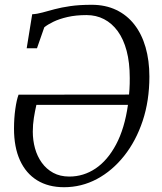

<svg xmlns="http://www.w3.org/2000/svg" viewBox="-20 -771 678 802"><path d="M91.5 -569.5 114.5 -711.5Q135 -712.5 157.5 -718.8Q180 -725 208 -732.5Q236 -740 273.8 -745.5Q311.5 -751 363 -751Q420.5 -751 465.5 -729.5Q510.5 -708 541.2 -668.5Q572 -629 588 -573.8Q604 -518.5 604 -451Q604 -350.5 576 -266.2Q548 -182 498.5 -119.8Q449 -57.5 384.8 -23.2Q320.5 11 247.5 11Q182 11 135.2 -17.8Q88.5 -46.5 63.5 -101.2Q38.5 -156 38.5 -234Q38.5 -277 44 -315.8Q49.5 -354.5 57.5 -375.5L519 -376Q520 -387 520.8 -398.2Q521.5 -409.5 521.8 -421.2Q522 -433 522 -445Q522 -509.5 509 -558.5Q496 -607.5 471.8 -640.8Q447.5 -674 414.5 -691Q381.5 -708 341.5 -708Q297 -708 262.2 -700Q227.5 -692 203.2 -680.2Q179 -668.5 165 -657L134.5 -569.5ZM514.5 -333H132Q126 -307 121.5 -278.8Q117 -250.5 117 -221Q117 -185 126.2 -151.5Q135.5 -118 154.5 -91.5Q173.5 -65 202.2 -49.2Q231 -33.5 269.5 -33.5Q329 -33.5 379.2 -67.2Q429.5 -101 465 -167.8Q500.5 -234.5 514.5 -333Z"/></svg>

Font: Merriweather 28pt Light
Style: Italic
Weight: 300
Italic angle: -7.8°
Version: Version 2.101